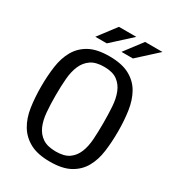

<svg xmlns="http://www.w3.org/2000/svg" viewBox="-216 -1040 1070 1176"><g transform="rotate(30 318.5 -452.5)"><path d="M321 11Q233 11 179 -18.5Q125 -48 95 -98.5Q65 -149 55 -216.5Q45 -284 45 -361Q45 -437 54.5 -504.5Q64 -572 93 -622.5Q122 -673 175 -702Q228 -731 316 -731Q404 -731 458.5 -701.5Q513 -672 542 -621Q571 -570 581 -502.5Q591 -435 591 -359Q591 -283 582 -216Q573 -149 544.5 -98.5Q516 -48 462.5 -18.5Q409 11 321 11ZM321 -61Q381 -61 414 -84.5Q447 -108 463.5 -148.5Q480 -189 483.5 -242.5Q487 -296 487 -357Q487 -418 483.5 -472.5Q480 -527 463.5 -568.5Q447 -610 413.5 -634.5Q380 -659 320 -659Q261 -659 227 -635.5Q193 -612 175.5 -571.5Q158 -531 153.5 -476.5Q149 -422 149 -359Q149 -296 153.5 -241.5Q158 -187 175.5 -147Q193 -107 227.5 -84Q262 -61 321 -61ZM275 -916H398L261 -791H180ZM460 -916H583L446 -791H365Z"/></g></svg>

Font: Hermeneus One
Style: Regular
Weight: 400
Designer: Rodrigo Fuenzalida, Pablo Impallari
Foundry: Pablo Impallari, Rodrigo Fuenzalida
Version: Version 1.002; ttfautohint (v0.93) -l 8 -r 50 -G 200 -x 14 -